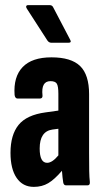

<svg xmlns="http://www.w3.org/2000/svg" viewBox="-20 -724 401 750"><path d="M112 6Q69 6 45 -29Q21 -64 21 -127Q21 -197 52.5 -236Q84 -275 158 -285L208 -292V-358Q208 -387 202 -397Q196 -407 177 -407Q140 -407 146 -351Q147 -339 135 -339H49Q39 -339 37 -353Q32 -424 68.5 -462Q105 -500 181 -500Q258 -500 293 -466Q328 -432 328 -356V-127Q328 -83 328.5 -56.5Q329 -30 331 -13Q332 0 322 0H238Q229 0 227 -11Q224 -29 222 -57Q193 -23 168.5 -8.5Q144 6 112 6ZM135 -144Q135 -88 164 -88Q184 -88 208 -117V-221L185 -218Q135 -211 135 -144ZM181 -557Q171 -557 165 -566L85 -690Q81 -696 82.5 -700Q84 -704 90 -704H174Q184 -704 188 -695L254 -569Q261 -557 247 -557Z"/></svg>

Font: Sofia Sans Extra Condensed ExtraBold
Style: Regular
Weight: 800
Designer: Botio Nikoltchev, Ani Petrova
Foundry: lettersoup
Version: Version 4.101; ttfautohint (v1.8.4.7-5d5b)